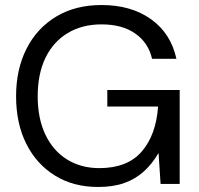

<svg xmlns="http://www.w3.org/2000/svg" viewBox="-20 -732 791 764"><path d="M370 12Q272 12 198.5 -33.5Q125 -79 84.5 -160Q44 -241 44 -349Q44 -456 85.5 -538Q127 -620 203.5 -666Q280 -712 384 -712Q502 -712 581 -655.5Q660 -599 682 -498H585Q571 -561 519 -598Q467 -635 384 -635Q307 -635 249.5 -600.5Q192 -566 161 -502Q130 -438 130 -349Q130 -260 161 -195.5Q192 -131 247.5 -97Q303 -63 375 -63Q487 -63 544 -129Q601 -195 609 -308H407V-374H695V0H619L611 -122H610Q585 -79 551.5 -49Q518 -19 474 -3.5Q430 12 370 12Z"/></svg>

Font: DM Sans 28pt
Style: Regular
Weight: 400
Version: Version 4.004;gftools[0.9.30]